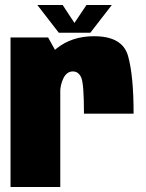

<svg xmlns="http://www.w3.org/2000/svg" viewBox="-20 -746 582 766"><path d="M315 -292.5H513Q513 -444.5 490.8 -523Q468.5 -601.5 355 -601.5Q266.5 -601.5 205.2 -552.2Q144 -503 144 -400.5L220 -375.5Q220 -407.5 233.2 -434.2Q246.5 -461 271 -461Q293 -461 304 -436.8Q315 -412.5 315 -292.5ZM22 0H220.5V-509L172 -596.5H22ZM214.5 -615.5H340.5L426 -726H325L277 -654.5L230 -726H129Z"/></svg>

Font: Anybody Condensed Black
Style: Regular
Weight: 900
Width: 3
Designer: Tyler Finck
Foundry: Etcetera Type Company
Version: Version 1.113;gftools[0.9.25]